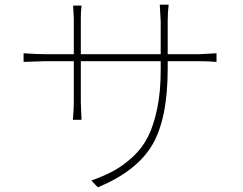

<svg xmlns="http://www.w3.org/2000/svg" viewBox="-20 -780 1040 822"><path d="M698 -548H834L907 -552V-515Q870 -518 834 -518H698V-487Q698 -271 631.5 -159Q565 -47 399 22L371 -7Q427 -27 468 -49.5Q509 -72 549 -109Q589 -146 613.5 -194.5Q638 -243 653 -315Q668 -387 668 -479V-518H326V-343L329 -267H292Q296 -312 296 -343V-518H173L81 -515V-552Q138 -548 173 -548H296V-701L293 -756H329Q326 -731 326 -702V-548H668V-689L664 -760H702Q698 -727 698 -689Z"/></svg>

Font: Noto Sans Korean Thin
Style: Regular
Weight: 250
Designer: Ryoko NISHIZUKA  (kana & ideographs); Paul D. Hunt (Latin, Greek & Cyrillic); Wenlong ZHANG  (bopomofo); Sandoll Communi
Foundry: Adobe Systems Incorporated
Version: Version 1.0001;PS 1;hotconv 1.0.78;makeotf.lib2.5.61930